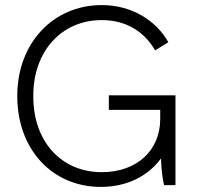

<svg xmlns="http://www.w3.org/2000/svg" viewBox="-20 -728 776 755"><path d="M377 7C478 7 562 -35 613 -105C614 -67 619 -24 625 0H670V-353H408V-296H610V-260C610 -138 520 -51 380 -51C220 -51 111 -173 111 -347V-353C111 -525 221 -649 380 -649C476 -649 547 -604 590 -530L642 -562C594 -647 499 -708 380 -708C188 -708 48 -557 48 -352V-349C48 -142 184 7 377 7Z"/></svg>

Font: Fixel Display Light
Style: Regular
Weight: 300
Designer: AlfaBravo + MacPaw
Foundry: Kyrylo Tkachov, Marchela Mozhyna, Serhii Makarenko, Maria Weinstein, Zakhar Kryvoshyya
Version: Version 1.211